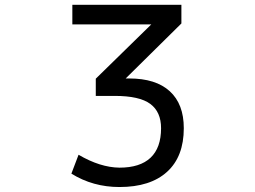

<svg xmlns="http://www.w3.org/2000/svg" viewBox="-20 -752 1040 784"><path d="M637.7 -228.5Q637.7 -294.9 593.8 -327.6Q549.8 -360.4 448.2 -360.4H371.1V-430.7L597.7 -652.3H275.4V-732.4H720.7V-656.2L493.2 -431.6H507.8Q616.2 -431.6 673.3 -379.4Q730.5 -327.1 730.5 -228.5Q730.5 -112.3 662.1 -50.3Q593.8 11.7 467.8 11.7Q359.4 11.7 271.5 -43L300.8 -120.1Q388.7 -68.4 467.8 -67.4Q551.8 -67.4 594.7 -107.9Q637.7 -148.4 637.7 -228.5Z"/></svg>

Font: GenEi Gothic M Regular
Style: Regular
Weight: 400
Designer: o_tamon (Modified); [Source Han Sans]
Ryoko NISHIZUKA  (kana & ideographs); Paul D. Hunt (Latin, Greek & Cyrillic); Wenl
Version: Version 1.1a;Original Version 1.004